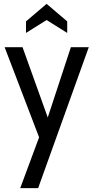

<svg xmlns="http://www.w3.org/2000/svg" viewBox="-20 -735 485 997"><path d="M183 -22 4 -490H97L228 -125L348 -490H441L178 242H85ZM115 -624 222 -715 329 -624V-564L222 -631L115 -564Z"/></svg>

Font: Cabin Condensed
Style: Regular
Weight: 400
Width: 3
Version: Version 2.001